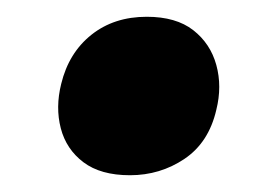

<svg xmlns="http://www.w3.org/2000/svg" viewBox="-20 -346 326 229"><path d="M135 -137Q100 -137 79.5 -152.5Q59 -168 52.5 -193Q46 -218 53 -246Q62 -283 89 -304.5Q116 -326 155 -326Q190 -326 210.5 -310Q231 -294 238 -268.5Q245 -243 238 -215Q229 -176 200 -156.5Q171 -137 135 -137Z"/></svg>

Font: Ysabeau Black
Style: Italic
Weight: 900
Italic angle: -12°
Version: Version 2.000;gftools[0.9.27.dev2+g8671c4b]